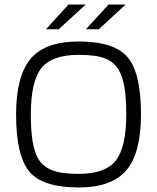

<svg xmlns="http://www.w3.org/2000/svg" viewBox="-20 -820 693 847"><path d="M602 -315Q602 -145 537.5 -69Q473 7 327 7Q168 7 109.5 -63Q51 -133 51 -315Q51 -485 115.5 -561Q180 -637 327 -637Q485 -637 543.5 -567Q602 -497 602 -315ZM149 -119Q171 -84 211 -68.5Q251 -53 327 -53Q445 -53 491 -112Q537 -171 537 -315Q537 -388 529 -435Q521 -482 504 -511Q483 -547 443.5 -562.5Q404 -578 327 -578Q208 -578 162 -519Q116 -460 116 -315Q116 -242 124 -195Q132 -148 149 -119ZM282 -800H358L239 -691H183ZM459 -800H534L416 -691H359Z"/></svg>

Font: Blinker Light
Style: Regular
Weight: 300
Designer: Juergen Huber
Foundry: supertype
Version: Version 1.017;hotconv 1.0.117;makeotfexe 2.5.65602